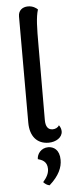

<svg xmlns="http://www.w3.org/2000/svg" viewBox="-63 -763 401 1034"><g transform="rotate(-5 137.0 -246.0)"><path d="M177 10C217 10 252 -12 252 -45C252 -55 249 -67 240 -79C234 -66 218 -60 205 -60C180 -60 167 -78 167 -113L168 -515C168 -614 169 -668 182 -710C174 -718 156 -731 130 -731C99 -731 77 -713 77 -681V-107C77 -34 114 10 177 10ZM162 239C215 192 233 148 233 108C233 52 201 34 172 34C134 34 111 65 111 93C132 99 161 109 161 150C161 174 150 195 129 219C138 229 148 236 162 239Z"/></g></svg>

Font: Arima Koshi Medium
Style: Regular
Weight: 500
Designer: Joana Correia and Natanael Gama
Foundry: NDISCOVER
Version: Version 1.019;PS 001.019;hotconv 1.0.88;makeotf.lib2.5.64775